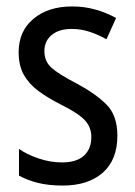

<svg xmlns="http://www.w3.org/2000/svg" viewBox="-20 -567 421 597"><path d="M345 -145Q345 -70 299.5 -30Q254 10 175 10Q131 10 97.5 1.5Q64 -7 39 -21V-104Q63 -87 99.5 -74.5Q136 -62 173 -62Q218 -62 241 -83Q264 -104 264 -141Q264 -172 243 -194Q222 -216 167 -243Q128 -263 99 -284.5Q70 -306 54 -334.5Q38 -363 38 -405Q38 -470 84 -508.5Q130 -547 204 -547Q242 -547 276 -537.5Q310 -528 341 -511L311 -445Q286 -459 259 -468Q232 -477 203 -477Q163 -477 140.5 -458Q118 -439 118 -408Q118 -376 140.5 -356Q163 -336 219 -307Q277 -276 311 -242Q345 -208 345 -145Z"/></svg>

Font: Noto Sans Malayalam Condensed
Style: Regular
Weight: 400
Width: 3
Designer: Jelle Bosma - Monotype Design Team
Foundry: Monotype Imaging Inc.
Version: Version 2.104; ttfautohint (v1.8.4.7-5d5b)